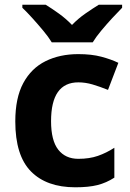

<svg xmlns="http://www.w3.org/2000/svg" viewBox="-20 -786 554 816"><path d="M300 10Q178 10 111.5 -57.5Q45 -125 45 -270Q45 -370 79 -433Q113 -496 173.5 -526Q234 -556 313 -556Q369 -556 410.5 -545Q452 -534 483 -519L439 -404Q404 -418 373.5 -427Q343 -436 313 -436Q197 -436 197 -271Q197 -189 227.5 -150Q258 -111 313 -111Q360 -111 396 -123.5Q432 -136 466 -158V-31Q432 -9 394.5 0.5Q357 10 300 10ZM200 -606Q186 -629 163.5 -656Q141 -683 117.5 -709Q94 -735 75 -753V-766H174Q200 -750 230 -728.5Q260 -707 286 -680Q312 -707 343 -728.5Q374 -750 400 -766H499V-753Q481 -735 457 -709Q433 -683 410.5 -656Q388 -629 374 -606Z"/></svg>

Font: Noto Sans Myanmar
Style: Bold
Weight: 700
Designer: Monotype Design Team
Foundry: Monotype Imaging Inc.
Version: Version 2.107; ttfautohint (v1.8.4.7-5d5b)